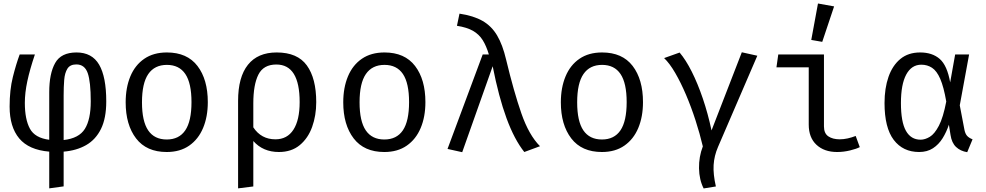

<svg xmlns="http://www.w3.org/2000/svg" viewBox="-20 -848 5578 1086"><path d="M412.8 -551.3Q500.5 -551.3 540.8 -482.1Q581 -412.8 581 -274.4Q581 -179.5 551.3 -119Q521.5 -58.5 467.4 -27.4Q413.3 3.6 340 9.7V206.2L258.5 217.4V9.7Q143.1 0 88.7 -65.1Q34.4 -130.3 34.4 -245.1Q34.4 -339.5 52.6 -412.1Q70.8 -484.6 91.3 -540H177.4Q148.7 -454.9 134.6 -389Q120.5 -323.1 120.5 -266.2Q120.5 -173.3 149 -120.5Q177.4 -67.7 258.5 -57.4V-326.7Q258.5 -432.3 292.1 -491.8Q325.6 -551.3 412.8 -551.3ZM411.8 -483.6Q376.4 -483.6 361.3 -459.5Q346.2 -435.4 343.1 -395.6Q340 -355.9 340 -309.2V-55.9Q426.7 -65.6 460 -119Q493.3 -172.3 493.3 -274.9Q493.3 -385.1 476.2 -434.4Q459 -483.6 411.8 -483.6Z M924.1 -551.3Q1038.5 -551.3 1096.9 -474.9Q1155.4 -398.5 1155.4 -270.3Q1155.4 -187.7 1128.7 -124.1Q1102.1 -60.5 1050.3 -24.4Q998.5 11.8 923.1 11.8Q808.7 11.8 749.7 -65.1Q690.8 -142.1 690.8 -269.2Q690.8 -352.3 717.4 -416.2Q744.1 -480 796.2 -515.6Q848.2 -551.3 924.1 -551.3ZM924.1 -481Q854.4 -481 818.7 -429.2Q783.1 -377.4 783.1 -269.2Q783.1 -162.1 818.2 -110.5Q853.3 -59 923.1 -59Q992.8 -59 1027.9 -110.8Q1063.1 -162.6 1063.1 -270.3Q1063.1 -377.9 1028.2 -429.5Q993.3 -481 924.1 -481Z M1545.1 -551.3Q1662.6 -551.3 1715.6 -477.9Q1768.7 -404.6 1768.7 -270.3Q1768.7 -194.4 1745.6 -130.3Q1722.6 -66.2 1675.6 -27.2Q1628.7 11.8 1557.4 11.8Q1467.7 11.8 1412.8 -50.3V206.7L1326.7 217.4V-277.4Q1326.7 -411.8 1382.3 -481.5Q1437.9 -551.3 1545.1 -551.3ZM1543.1 -483.1Q1470.3 -483.1 1441.5 -425.9Q1412.8 -368.7 1412.8 -263.6V-127.7Q1457.4 -60 1537.9 -60Q1604.6 -60 1639.7 -114.4Q1674.9 -168.7 1674.9 -270.8Q1674.9 -483.1 1543.1 -483.1Z M2154.9 -551.3Q2269.2 -551.3 2327.7 -474.9Q2386.2 -398.5 2386.2 -270.3Q2386.2 -187.7 2359.5 -124.1Q2332.8 -60.5 2281 -24.4Q2229.2 11.8 2153.8 11.8Q2039.5 11.8 1980.5 -65.1Q1921.5 -142.1 1921.5 -269.2Q1921.5 -352.3 1948.2 -416.2Q1974.9 -480 2026.9 -515.6Q2079 -551.3 2154.9 -551.3ZM2154.9 -481Q2085.1 -481 2049.5 -429.2Q2013.8 -377.4 2013.8 -269.2Q2013.8 -162.1 2049 -110.5Q2084.1 -59 2153.8 -59Q2223.6 -59 2258.7 -110.8Q2293.8 -162.6 2293.8 -270.3Q2293.8 -377.9 2259 -429.5Q2224.1 -481 2154.9 -481Z M2710.3 -540H2745.1Q2730.8 -588.2 2710.3 -621Q2689.7 -653.8 2655.4 -673.6Q2621 -693.3 2564.6 -702.1L2579 -770.8Q2658.5 -759 2709.5 -729.7Q2760.5 -700.5 2791.8 -647.4Q2823.1 -594.4 2842.6 -511.3Q2886.2 -329.7 2929 -206.7Q2971.8 -83.6 3034.4 -21L2945.6 11.8Q2889.2 -59 2845.1 -179Q2801 -299 2766.7 -473.3L2594.4 12.8L2511.3 -5.6Z M3385.6 -551.3Q3500 -551.3 3558.5 -474.9Q3616.9 -398.5 3616.9 -270.3Q3616.9 -187.7 3590.3 -124.1Q3563.6 -60.5 3511.8 -24.4Q3460 11.8 3384.6 11.8Q3270.3 11.8 3211.3 -65.1Q3152.3 -142.1 3152.3 -269.2Q3152.3 -352.3 3179 -416.2Q3205.6 -480 3257.7 -515.6Q3309.7 -551.3 3385.6 -551.3ZM3385.6 -481Q3315.9 -481 3280.3 -429.2Q3244.6 -377.4 3244.6 -269.2Q3244.6 -162.1 3279.7 -110.5Q3314.9 -59 3384.6 -59Q3454.4 -59 3489.5 -110.8Q3524.6 -162.6 3524.6 -270.3Q3524.6 -377.9 3489.7 -429.5Q3454.9 -481 3385.6 -481Z M4175.9 -552.3 4263.6 -532.8 4041.5 -17.4Q4019.5 33.3 4016.4 85.4Q4013.3 137.4 4029.2 206.7L3960 217.9Q3934.9 168.7 3933.8 103.6Q3932.8 38.5 3955.4 -20Q3938.5 -91.8 3914.1 -167.2Q3889.7 -242.6 3860.3 -311.8Q3830.8 -381 3799.2 -435.4Q3767.7 -489.7 3736.4 -519.5L3824.1 -550.8Q3859 -509.7 3892.6 -443.1Q3926.2 -376.4 3955.1 -291.5Q3984.1 -206.7 4004.6 -110.3Z M4554.4 -467.2H4371.8L4382.1 -540H4640.5V-133.3Q4640.5 -93.3 4665.4 -76.7Q4690.3 -60 4729.7 -60Q4751.3 -60 4774.6 -65.1Q4797.9 -70.3 4820 -79L4843.1 -15.9Q4825.1 -6.2 4788.5 2.8Q4751.8 11.8 4714.9 11.8Q4642.1 11.8 4598.2 -29Q4554.4 -69.7 4554.4 -143.1ZM4606.7 -828.2 4697.9 -811.8 4630.8 -611.3 4568.7 -622.1Z M5184.6 -551.3Q5253.3 -551.3 5295.4 -514.6Q5337.4 -477.9 5354.4 -382.1L5382.6 -540H5461.5L5408.7 -252.3L5435.4 -112.3Q5440 -90.8 5450.5 -79.2Q5461 -67.7 5481 -60L5450.8 12.8Q5412.3 6.7 5387.7 -16.7Q5363.1 -40 5356.4 -84.6L5347.2 -142.6Q5333.3 -101 5311.5 -65.9Q5289.7 -30.8 5257.2 -9.5Q5224.6 11.8 5179 11.8Q5087.2 11.8 5035.1 -56.9Q4983.1 -125.6 4983.1 -265.1Q4983.1 -348.7 5005.6 -413.3Q5028.2 -477.9 5072.8 -514.6Q5117.4 -551.3 5184.6 -551.3ZM5191.3 -482.1Q5135.9 -482.1 5105.9 -426.4Q5075.9 -370.8 5075.9 -265.1Q5075.9 -158.5 5104.1 -108.2Q5132.3 -57.9 5187.2 -57.9Q5212.3 -57.9 5239.2 -74.1Q5266.2 -90.3 5290.5 -136.7Q5314.9 -183.1 5332.3 -273.8Q5317.9 -356.9 5298.2 -402.1Q5278.5 -447.2 5251.8 -464.6Q5225.1 -482.1 5191.3 -482.1Z"/></svg>

Font: FiraCode Nerd Font
Style: Regular
Weight: 400
Designer: Carrois Corporate, Edenspiekermann AG, Nikita Prokopov
Foundry: Carrois Corporate, Edenspiekermann AG, Nikita Prokopov
Version: Version 6.002;Nerd Fonts 3.4.0